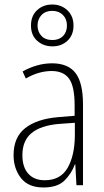

<svg xmlns="http://www.w3.org/2000/svg" viewBox="-20 -819 460 849"><path d="M210 -539Q281 -539 314 -496Q347 -453 347 -357V0H318L313 -92H311Q296 -51 265 -20.5Q234 10 172 10Q105 10 72.5 -32Q40 -74 40 -133Q40 -212 91.5 -252.5Q143 -293 237 -301L310 -307V-353Q310 -437 285.5 -471Q261 -505 208 -505Q182 -505 154 -497.5Q126 -490 94 -472L80 -503Q110 -520 143 -529.5Q176 -539 210 -539ZM240 -271Q160 -264 119.5 -230.5Q79 -197 79 -133Q79 -80 105 -51Q131 -22 178 -22Q247 -22 278.5 -76Q310 -130 311 -218V-276ZM212 -614Q172 -614 144.5 -638.5Q117 -663 117 -706Q117 -749 144 -774Q171 -799 211 -799Q251 -799 278 -773.5Q305 -748 305 -706Q305 -664 278.5 -639Q252 -614 212 -614ZM212 -642Q241 -642 258.5 -659.5Q276 -677 276 -706Q276 -735 258 -753Q240 -771 211 -771Q181 -771 163.5 -752.5Q146 -734 146 -706Q146 -679 163 -660.5Q180 -642 212 -642Z"/></svg>

Font: Noto Sans Telugu Condensed ExtraLight
Style: Regular
Weight: 200
Width: 3
Designer: Jelle Bosma - Monotype Design Team
Foundry: Monotype Imaging Inc.
Version: Version 2.005; ttfautohint (v1.8.4.7-5d5b)